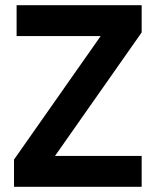

<svg xmlns="http://www.w3.org/2000/svg" viewBox="-20 -720 600 740"><path d="M34 -105 368 -581H44V-700H526V-595L192 -119H526V0H34Z"/></svg>

Font: Golos UI
Style: Bold
Weight: 700
Designer: A.Korolkova, Vitaly Kuzmin
Foundry: ParaType Ltd
Version: Version 2.000